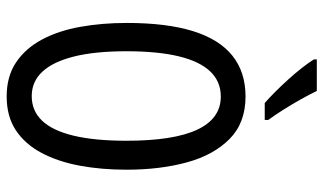

<svg xmlns="http://www.w3.org/2000/svg" viewBox="-222 -762 993 590"><g transform="rotate(90 275.0 -466.5)"><path d="M501 -358Q501 -281 488.5 -214Q476 -147 449 -96.5Q422 -46 379.5 -18Q337 10 276 10Q214 10 171 -19Q128 -48 101 -98.5Q74 -149 62 -216Q50 -283 50 -359Q50 -481 75 -562Q100 -643 150.5 -683.5Q201 -724 276 -724Q357 -724 406.5 -675Q456 -626 478.5 -543.5Q501 -461 501 -358ZM137 -358Q137 -262 153 -197.5Q169 -133 199.5 -100Q230 -67 275 -67Q320 -67 350.5 -99Q381 -131 396.5 -196Q412 -261 412 -358Q412 -503 378 -575.5Q344 -648 276 -648Q230 -648 199 -615.5Q168 -583 152.5 -518.5Q137 -454 137 -358ZM259 -943Q270 -920 285.5 -892.5Q301 -865 317.5 -839Q334 -813 348 -794V-783H296Q281 -796 262 -815Q243 -834 223.5 -855.5Q204 -877 188 -897.5Q172 -918 162 -934V-943Z"/></g></svg>

Font: Noto Sans Arabic ExtraCondensed
Style: Regular
Weight: 400
Width: 2
Designer: Monotype Design Team, Nadine Chahine, Nizar Qandah and Khaled Hosny
Foundry: Monotype Imaging Inc.
Version: Version 2.012